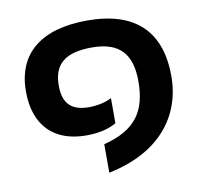

<svg xmlns="http://www.w3.org/2000/svg" viewBox="-70 -558 773 737"><g transform="rotate(-10 317.0 -189.0)"><path d="M298 106C497 66 597 -60 597 -218C597 -390 505 -484 316 -484C134 -484 37 -403 37 -256C37 -125 109 -50 237 -50C289 -50 327 -61 354 -77V-175C333 -162 293 -155 267 -155C199 -155 165 -184 165 -257C165 -341 212 -379 316 -379C426 -379 469 -323 469 -221C469 -105 425 -37 298 -5Z"/></g></svg>

Font: Kanit Medium
Style: Regular
Weight: 500
Designer: Katatrad Team
Foundry: CadsonDemak
Version: Version 1.000;PS 001.000;hotconv 1.0.88;makeotf.lib2.5.64775